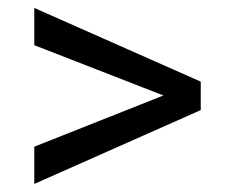

<svg xmlns="http://www.w3.org/2000/svg" viewBox="-20 -557 563 481"><path d="M413.1 -308.6 65.9 -443.8V-537.1L482.9 -352.5V-295.4ZM65.9 -189.5 414.1 -327.6 482.9 -337.9V-281.2L65.9 -96.2Z"/></svg>

Font: RobotoDEMO
Style: Regular
Weight: 400
Designer: Christian Robertson
Foundry: Google
Version: Version 2.136